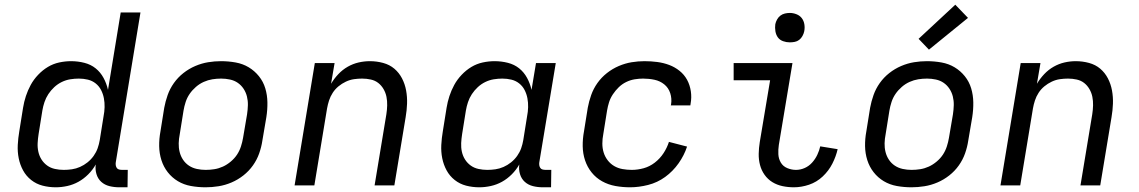

<svg xmlns="http://www.w3.org/2000/svg" viewBox="-20 -788 4840 816"><path d="M217 8Q188 8 161 1Q134 -6 112.5 -23Q91 -40 78 -64Q65 -88 59.5 -115.5Q54 -143 55.5 -172Q57 -201 62 -230L78 -330Q82 -355 90 -379.5Q98 -404 110.5 -427Q123 -450 142 -470Q161 -490 183.5 -503.5Q206 -517 231.5 -522.5Q257 -528 282 -528Q311 -528 338.5 -521Q366 -514 386.5 -497.5Q407 -481 420 -457Q433 -433 439 -406L493 -735H577L472 -98Q471 -92 472 -85.5Q473 -79 476.5 -74Q480 -69 486.5 -67.5Q493 -66 500 -66H523L522 8H487Q465 8 445 3Q425 -2 410.5 -15Q396 -28 390 -48Q384 -68 387 -89Q374 -66 355 -47Q336 -28 313.5 -15.5Q291 -3 266 2.5Q241 8 217 8ZM251 -66Q268 -66 285.5 -68.5Q303 -71 320 -78.5Q337 -86 352 -98Q367 -110 378 -125.5Q389 -141 395 -158Q401 -175 404 -193L420 -293Q424 -313 424.5 -332.5Q425 -352 421.5 -370.5Q418 -389 409.5 -405.5Q401 -422 386.5 -433.5Q372 -445 353.5 -449.5Q335 -454 315 -454Q297 -454 278.5 -451Q260 -448 242.5 -439.5Q225 -431 210.5 -417.5Q196 -404 185.5 -388Q175 -372 169 -354Q163 -336 160 -318L144 -218Q141 -199 140 -180Q139 -161 143 -143Q147 -125 156.5 -110Q166 -95 180.5 -84.5Q195 -74 213.5 -70Q232 -66 251 -66Z M854 8Q822 8 791.5 2.5Q761 -3 736 -18Q711 -33 693 -56Q675 -79 666 -107.5Q657 -136 656.5 -167Q656 -198 662 -230L678 -330Q683 -357 692.5 -384Q702 -411 719 -435Q736 -459 759.5 -477.5Q783 -496 810 -507.5Q837 -519 864.5 -523.5Q892 -528 919 -528Q951 -528 981.5 -522.5Q1012 -517 1037 -502Q1062 -487 1080.5 -464Q1099 -441 1107.5 -412.5Q1116 -384 1116.5 -353Q1117 -322 1112 -290L1095 -190Q1091 -163 1081.5 -136Q1072 -109 1055 -85Q1038 -61 1014.5 -42.5Q991 -24 964 -12.5Q937 -1 909 3.5Q881 8 854 8ZM854 -66Q873 -66 891.5 -69Q910 -72 927.5 -80Q945 -88 961 -101.5Q977 -115 987.5 -131Q998 -147 1004 -165.5Q1010 -184 1013 -202L1030 -302Q1033 -322 1033.5 -341Q1034 -360 1029.5 -378Q1025 -396 1015 -411Q1005 -426 990.5 -436Q976 -446 957.5 -450Q939 -454 920 -454Q901 -454 882.5 -451Q864 -448 846 -440Q828 -432 812.5 -418.5Q797 -405 786 -389Q775 -373 769 -354.5Q763 -336 760 -318L744 -218Q740 -198 739.5 -179Q739 -160 743.5 -142Q748 -124 758 -109Q768 -94 783 -84Q798 -74 816.5 -70Q835 -66 854 -66Z M1232 0 1318 -520H1402L1387 -432Q1400 -454 1418 -473Q1436 -492 1458 -504.5Q1480 -517 1504 -522.5Q1528 -528 1552 -528Q1581 -528 1608.5 -520.5Q1636 -513 1656 -496Q1676 -479 1688.5 -455Q1701 -431 1706 -403.5Q1711 -376 1710 -347.5Q1709 -319 1704 -290L1656 0H1572L1622 -302Q1625 -321 1625.5 -340Q1626 -359 1622.5 -376.5Q1619 -394 1610 -409.5Q1601 -425 1587.5 -435.5Q1574 -446 1556 -450Q1538 -454 1519 -454Q1502 -454 1484.5 -451.5Q1467 -449 1450 -441Q1433 -433 1418.5 -421Q1404 -409 1394 -393.5Q1384 -378 1378.5 -361Q1373 -344 1370 -327L1316 0Z M2017 8Q1988 8 1961 1Q1934 -6 1912.5 -23Q1891 -40 1878 -64Q1865 -88 1859.5 -115.5Q1854 -143 1855.5 -172Q1857 -201 1862 -230L1878 -330Q1882 -355 1890 -379.5Q1898 -404 1910.5 -427Q1923 -450 1942 -470Q1961 -490 1983.5 -503.5Q2006 -517 2031.5 -522.5Q2057 -528 2082 -528Q2111 -528 2138.5 -521Q2166 -514 2186.5 -497.5Q2207 -481 2220 -457Q2233 -433 2239 -406L2258 -520H2342L2272 -98Q2271 -92 2272 -85.5Q2273 -79 2276.5 -74Q2280 -69 2286.5 -67.5Q2293 -66 2300 -66H2323L2322 8H2287Q2265 8 2245 3Q2225 -2 2210.5 -15Q2196 -28 2190 -48Q2184 -68 2187 -89Q2174 -66 2155 -47Q2136 -28 2113.5 -15.5Q2091 -3 2066 2.5Q2041 8 2017 8ZM2051 -66Q2068 -66 2085.5 -68.5Q2103 -71 2120 -78.5Q2137 -86 2152 -98Q2167 -110 2178 -125.5Q2189 -141 2195 -158Q2201 -175 2204 -193L2220 -293Q2224 -313 2224.5 -332.5Q2225 -352 2221.5 -370.5Q2218 -389 2209.5 -405.5Q2201 -422 2186.5 -433.5Q2172 -445 2153.5 -449.5Q2135 -454 2115 -454Q2097 -454 2078.5 -451Q2060 -448 2042.5 -439.5Q2025 -431 2010.5 -417.5Q1996 -404 1985.5 -388Q1975 -372 1969 -354Q1963 -336 1960 -318L1944 -218Q1941 -199 1940 -180Q1939 -161 1943 -143Q1947 -125 1956.5 -110Q1966 -95 1980.5 -84.5Q1995 -74 2013.5 -70Q2032 -66 2051 -66Z M2658 8Q2626 8 2595.5 2.5Q2565 -3 2539 -17.5Q2513 -32 2494.5 -55Q2476 -78 2466.5 -106.5Q2457 -135 2456.5 -166.5Q2456 -198 2462 -230L2478 -330Q2483 -357 2492.5 -384Q2502 -411 2519 -435Q2536 -459 2559.5 -477.5Q2583 -496 2610 -507.5Q2637 -519 2664.5 -523.5Q2692 -528 2719 -528Q2747 -528 2773.5 -524.5Q2800 -521 2824 -512Q2848 -503 2868 -487Q2888 -471 2900 -449Q2912 -427 2916 -400.5Q2920 -374 2915 -347L2914 -340H2831L2832 -344Q2836 -369 2828.5 -392Q2821 -415 2803 -429.5Q2785 -444 2761.5 -449Q2738 -454 2713 -454Q2696 -454 2677.5 -451Q2659 -448 2641.5 -439.5Q2624 -431 2610 -417.5Q2596 -404 2585 -387.5Q2574 -371 2568.5 -353.5Q2563 -336 2560 -318L2544 -218Q2540 -198 2540 -178Q2540 -158 2545.5 -140Q2551 -122 2562.5 -107Q2574 -92 2590 -82.5Q2606 -73 2625.5 -69.5Q2645 -66 2665 -66Q2690 -66 2715.5 -73Q2741 -80 2763 -97Q2785 -114 2800 -137Q2815 -160 2823 -185L2900 -165Q2888 -128 2864 -94Q2840 -60 2807 -36Q2774 -12 2734.5 -2Q2695 8 2658 8Z M3354 8Q3329 8 3305.5 3Q3282 -2 3262.5 -14Q3243 -26 3229.5 -45Q3216 -64 3210 -87Q3204 -110 3204.5 -134.5Q3205 -159 3209 -184L3253 -447H3098V-520H3348L3290 -172Q3287 -152 3288 -132.5Q3289 -113 3298.5 -97Q3308 -81 3326 -73.5Q3344 -66 3363 -66Q3382 -66 3400 -74Q3418 -82 3431.5 -97Q3445 -112 3453.5 -130Q3462 -148 3466 -166L3540 -154Q3533 -123 3517.5 -92.5Q3502 -62 3476.5 -38Q3451 -14 3418.5 -3Q3386 8 3354 8ZM3336 -608Q3322 -608 3308 -613Q3294 -618 3286 -629Q3278 -640 3275.5 -655Q3273 -670 3275 -685Q3277 -695 3282.5 -705Q3288 -715 3296.5 -721.5Q3305 -728 3315.5 -730.5Q3326 -733 3337 -733Q3351 -733 3365 -727.5Q3379 -722 3387.5 -711Q3396 -700 3398.5 -685Q3401 -670 3398 -655Q3396 -645 3390.5 -635Q3385 -625 3376.5 -618.5Q3368 -612 3357.5 -610Q3347 -608 3336 -608Z M3854 8Q3822 8 3791.5 2.5Q3761 -3 3736 -18Q3711 -33 3693 -56Q3675 -79 3666 -107.5Q3657 -136 3656.5 -167Q3656 -198 3662 -230L3678 -330Q3683 -357 3692.5 -384Q3702 -411 3719 -435Q3736 -459 3759.5 -477.5Q3783 -496 3810 -507.5Q3837 -519 3864.5 -523.5Q3892 -528 3919 -528Q3951 -528 3981.5 -522.5Q4012 -517 4037 -502Q4062 -487 4080.5 -464Q4099 -441 4107.5 -412.5Q4116 -384 4116.5 -353Q4117 -322 4112 -290L4095 -190Q4091 -163 4081.5 -136Q4072 -109 4055 -85Q4038 -61 4014.5 -42.5Q3991 -24 3964 -12.5Q3937 -1 3909 3.5Q3881 8 3854 8ZM3854 -66Q3873 -66 3891.5 -69Q3910 -72 3927.5 -80Q3945 -88 3961 -101.5Q3977 -115 3987.5 -131Q3998 -147 4004 -165.5Q4010 -184 4013 -202L4030 -302Q4033 -322 4033.5 -341Q4034 -360 4029.5 -378Q4025 -396 4015 -411Q4005 -426 3990.5 -436Q3976 -446 3957.5 -450Q3939 -454 3920 -454Q3901 -454 3882.5 -451Q3864 -448 3846 -440Q3828 -432 3812.5 -418.5Q3797 -405 3786 -389Q3775 -373 3769 -354.5Q3763 -336 3760 -318L3744 -218Q3740 -198 3739.5 -179Q3739 -160 3743.5 -142Q3748 -124 3758 -109Q3768 -94 3783 -84Q3798 -74 3816.5 -70Q3835 -66 3854 -66ZM3928 -577 3884 -623 4040 -768 4094 -712Z M4232 0 4318 -520H4402L4387 -432Q4400 -454 4418 -473Q4436 -492 4458 -504.5Q4480 -517 4504 -522.5Q4528 -528 4552 -528Q4581 -528 4608.5 -520.5Q4636 -513 4656 -496Q4676 -479 4688.5 -455Q4701 -431 4706 -403.5Q4711 -376 4710 -347.5Q4709 -319 4704 -290L4656 0H4572L4622 -302Q4625 -321 4625.5 -340Q4626 -359 4622.5 -376.5Q4619 -394 4610 -409.5Q4601 -425 4587.5 -435.5Q4574 -446 4556 -450Q4538 -454 4519 -454Q4502 -454 4484.5 -451.5Q4467 -449 4450 -441Q4433 -433 4418.5 -421Q4404 -409 4394 -393.5Q4384 -378 4378.5 -361Q4373 -344 4370 -327L4316 0Z"/></svg>

Font: Iosevka Extended
Style: Italic
Weight: 400
Width: 7
Italic angle: -9°
Monospace: yes
Designer: Belleve Invis
Foundry: Belleve Invis
Version: Version 32.5.0; ttfautohint (v1.8.4)